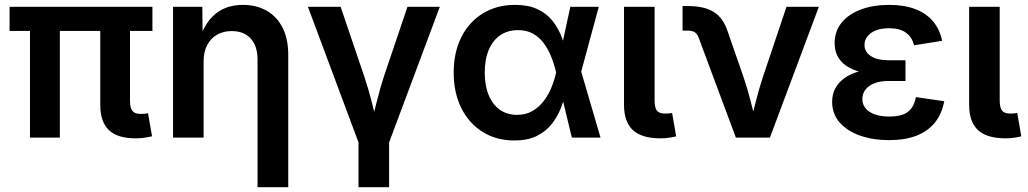

<svg xmlns="http://www.w3.org/2000/svg" viewBox="-20 -567 4237 791"><path d="M540 2.9Q462.9 2.9 428 -31.5Q393.1 -65.9 393.1 -134.3V-509.8H515.6V-151.9Q515.6 -122.6 525.4 -110.1Q535.2 -97.7 559.6 -97.7Q570.8 -97.7 577.4 -98.4Q584 -99.1 589.8 -100.6L606.4 -5.4Q595.2 -2.9 577.9 0Q560.5 2.9 540 2.9ZM103.5 0V-509.8H226.6V0ZM19.5 -439.5V-539.1H607.9V-439.5Z M818.8 -313.5V0H692.9V-539.1H813.5L814.9 -405.3H801.8Q824.7 -475.6 869.4 -511.2Q914.1 -546.9 981 -546.9Q1036.6 -546.9 1078.6 -522.9Q1120.6 -499 1144 -453.1Q1167.5 -407.2 1167.5 -341.3V204.1H1041V-321.8Q1041 -377.4 1012.9 -408.2Q984.9 -439 934.6 -439Q901.4 -439 875.2 -424.6Q849.1 -410.2 834 -382.3Q818.8 -354.5 818.8 -313.5Z M1459.5 26.4 1248.5 -539.1H1383.3L1481.9 -248.5Q1498.5 -198.7 1511.2 -147.9Q1523.9 -97.2 1537.1 -45.9H1506.3Q1519.5 -97.2 1532 -147.7Q1544.4 -198.2 1560.5 -248.5L1658.7 -539.1H1792L1580.6 26.4ZM1457 204.1V-3.4H1583V204.1Z M2099.1 11.7Q2024.4 11.7 1968 -23.7Q1911.6 -59.1 1880.4 -122.1Q1849.1 -185.1 1849.1 -267.6Q1849.1 -351.1 1880.6 -413.8Q1912.1 -476.6 1969.2 -511.7Q2026.4 -546.9 2101.6 -546.9Q2155.3 -546.9 2192.4 -530Q2229.5 -513.2 2252.9 -485.1Q2276.4 -457 2290.3 -423.3Q2304.2 -389.6 2311.5 -356.4H2350.6L2374 -273.4L2454.1 0H2335.9L2270.5 -271Q2263.2 -302.7 2251 -333Q2238.8 -363.3 2220.7 -388.2Q2202.6 -413.1 2176.3 -428Q2149.9 -442.9 2114.3 -442.9Q2071.8 -442.9 2041 -421.9Q2010.3 -400.9 1993.7 -361.8Q1977.1 -322.8 1977.1 -268.1Q1977.1 -214.4 1993.2 -175.3Q2009.3 -136.2 2039.1 -115Q2068.8 -93.8 2110.4 -93.8Q2146 -93.8 2173.1 -109.4Q2200.2 -125 2219.7 -150.4Q2239.3 -175.8 2251.7 -206.5Q2264.2 -237.3 2271 -268.1L2329.6 -539.1H2446.8L2373.5 -268.1L2350.1 -187H2312Q2303.7 -153.8 2289.6 -118.9Q2275.4 -84 2251.7 -54.4Q2228 -24.9 2190.9 -6.6Q2153.8 11.7 2099.1 11.7Z M2701.2 2.9Q2623.5 2.9 2587.2 -31.2Q2550.8 -65.4 2550.8 -134.3V-539.1H2676.8V-152.8Q2676.8 -123.5 2686.3 -111.3Q2695.8 -99.1 2720.2 -99.1Q2731 -99.1 2737.3 -99.9Q2743.7 -100.6 2749 -101.6L2765.6 -5.4Q2754.4 -2.4 2737.5 0.2Q2720.7 2.9 2701.2 2.9Z M3011.7 0 2858.9 -410.2Q2853 -427.2 2842.3 -434.1Q2831.5 -440.9 2813 -440.9H2792V-542H2815.4Q2881.3 -542 2920.4 -517.8Q2959.5 -493.7 2977.5 -438.5L3043.5 -248.5Q3060.5 -198.2 3073.2 -147.7Q3085.9 -97.2 3099.1 -45.9H3067.9Q3081.1 -97.2 3093.5 -147.7Q3106 -198.2 3122.6 -248.5L3220.2 -539.1H3353.5L3151.9 0Z M3642.6 10.3Q3576.2 10.3 3522.9 -8.5Q3469.7 -27.3 3439 -62.7Q3408.2 -98.1 3408.2 -147.5Q3408.2 -176.8 3420.7 -201.7Q3433.1 -226.6 3459.2 -245.4Q3485.4 -264.2 3525.6 -274.7Q3565.9 -285.2 3622.1 -285.2H3710.4V-233.4H3640.6Q3606.9 -233.4 3582.8 -224.1Q3558.6 -214.8 3545.7 -198Q3532.7 -181.2 3532.7 -158.7Q3532.7 -126.5 3562 -106.7Q3591.3 -86.9 3644.5 -86.9Q3679.2 -86.9 3701.4 -95.7Q3723.6 -104.5 3736.1 -122.6Q3748.5 -140.6 3753.4 -167L3870.1 -149.9Q3860.8 -99.1 3832.5 -63.2Q3804.2 -27.3 3756.8 -8.5Q3709.5 10.3 3642.6 10.3ZM3623.5 -260.3Q3568.8 -260.3 3529.8 -269.5Q3490.7 -278.8 3466.1 -296.1Q3441.4 -313.5 3429.9 -336.9Q3418.5 -360.4 3418.5 -388.7Q3418.5 -438.5 3447.5 -473.9Q3476.6 -509.3 3527.3 -528.1Q3578.1 -546.9 3643.1 -546.9Q3704.6 -546.9 3750 -529.8Q3795.4 -512.7 3823.5 -479.7Q3851.6 -446.8 3861.3 -398.9L3745.6 -380.4Q3738.3 -413.1 3712.9 -431.9Q3687.5 -450.7 3643.1 -450.7Q3596.2 -450.7 3568.8 -431.2Q3541.5 -411.6 3541.5 -381.3Q3541.5 -354 3567.1 -336.4Q3592.8 -318.8 3642.1 -318.8H3710.4V-260.3Z M4123 2.9Q4045.4 2.9 4009 -31.2Q3972.7 -65.4 3972.7 -134.3V-539.1H4098.6V-152.8Q4098.6 -123.5 4108.2 -111.3Q4117.7 -99.1 4142.1 -99.1Q4152.8 -99.1 4159.2 -99.9Q4165.5 -100.6 4170.9 -101.6L4187.5 -5.4Q4176.3 -2.4 4159.4 0.2Q4142.6 2.9 4123 2.9Z"/></svg>

Font: Inter 18pt SemiBold
Style: Regular
Weight: 600
Designer: Rasmus Andersson
Foundry: rsms
Version: Version 4.001;git-66647c0bb